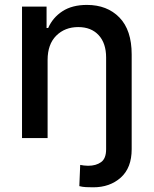

<svg xmlns="http://www.w3.org/2000/svg" viewBox="-20 -573 640 797"><path d="M367.2 204.5Q351.9 204.5 337 203.8Q322.1 203.1 309.3 199.6L312.9 111.5Q320 112.9 328.3 114Q336.6 115.1 345.9 115.1Q378.6 115.1 399.5 100.1Q420.5 85.2 420.5 46.5V-334.2Q420.5 -393.5 389.6 -427Q358.7 -460.6 304.7 -460.6Q249.3 -460.6 213.4 -424.9Q177.6 -389.2 177.6 -323.9V0H71.4V-545.5H173.3V-456.7H180Q198.9 -500 239.2 -526.3Q279.5 -552.6 340.9 -552.6Q424.7 -552.6 475.7 -500.4Q526.6 -448.2 526.6 -346.9V46.5Q526.6 123.6 481.4 164.1Q436.1 204.5 367.2 204.5Z"/></svg>

Font: Linik Sans Medium
Style: Regular
Weight: 500
Designer: Rasmus Andersson (font), Cristiano Sobral (main changes)
Foundry: rsms
Version: Version 3.018;June 1, 2022;FontCreator 14.0.0.2814 64-bit; t